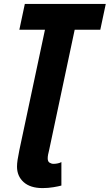

<svg xmlns="http://www.w3.org/2000/svg" viewBox="-20 -734 561 982"><path d="M198 228Q135 228 101 197.5Q67 167 67 118Q67 103 70 83Q73 63 79 34L210 -582H79L107 -714H521L493 -582H362L231 35Q228 46 226 56.5Q224 67 224 76Q224 92 233.5 98Q243 104 254 104Q265 104 276 101.5Q287 99 294 95V215Q280 219 253 223.5Q226 228 198 228Z"/></svg>

Font: Noto Sans Condensed ExtraBold
Style: Italic
Weight: 800
Width: 3
Italic angle: -12°
Designer: Monotype Design Team
Foundry: Monotype Imaging Inc.
Version: Version 2.013; ttfautohint (v1.8.4.7-5d5b)